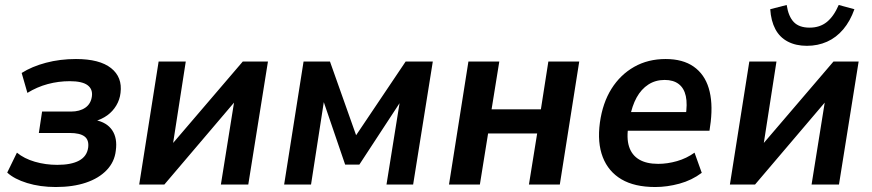

<svg xmlns="http://www.w3.org/2000/svg" viewBox="-20 -741 3500 771"><path d="M204 10Q141 10 89 -6Q37 -22 9 -48L48 -128Q77 -104 120 -91.5Q163 -79 210 -79Q266 -79 297.5 -96Q329 -113 334 -148Q338 -179 319.5 -193Q301 -207 260 -207H136L149 -293H265Q300 -293 322.5 -308.5Q345 -324 349 -354Q353 -383 331.5 -399Q310 -415 260 -415Q215 -415 172 -403.5Q129 -392 90 -368L67 -448Q108 -474 164.5 -489Q221 -504 285 -504Q380 -504 426 -467.5Q472 -431 464 -368Q461 -341 447 -317.5Q433 -294 411 -278Q389 -262 360 -254L362 -259Q409 -250 430.5 -218Q452 -186 445 -136Q440 -91 408.5 -58Q377 -25 325 -7.5Q273 10 204 10Z M539 0 617 -494H726L669 -127H641L955 -494H1056L977 0H867L926 -368H953L640 0Z M1121 0 1199 -494H1305L1410 -198L1609 -494H1718L1639 0H1532L1589 -355H1603L1423 -80H1366L1272 -355H1284L1229 0Z M1783 0 1861 -494H1985L1954 -302H2152L2182 -494H2306L2228 0H2104L2137 -205H1940L1907 0Z M2611 10Q2528 10 2475.5 -21Q2423 -52 2400.5 -110Q2378 -168 2389 -249Q2400 -328 2435.5 -384.5Q2471 -441 2526.5 -472.5Q2582 -504 2653 -504Q2722 -504 2765.5 -473.5Q2809 -443 2826 -387Q2843 -331 2834 -252L2829 -216H2484L2495 -291H2751L2733 -273Q2741 -323 2734 -355Q2727 -387 2705.5 -403.5Q2684 -420 2649 -420Q2612 -420 2583.5 -401.5Q2555 -383 2536.5 -349.5Q2518 -316 2509 -268L2504 -239Q2495 -187 2506 -152.5Q2517 -118 2546.5 -100.5Q2576 -83 2623 -83Q2660 -83 2698.5 -94Q2737 -105 2769 -128L2798 -47Q2758 -17 2708.5 -3.5Q2659 10 2611 10Z M2911 0 2989 -494H3098L3041 -127H3013L3327 -494H3428L3349 0H3239L3298 -368H3325L3012 0ZM3220 -557Q3176 -557 3143.5 -574Q3111 -591 3093.5 -624Q3076 -657 3073 -704L3139 -721Q3146 -675 3167.5 -652.5Q3189 -630 3231 -630Q3272 -630 3300 -652.5Q3328 -675 3348 -721L3411 -704Q3394 -656 3366 -623Q3338 -590 3301 -573.5Q3264 -557 3220 -557Z"/></svg>

Font: Nunito Sans 10pt SemiCondensed
Style: Bold Italic
Weight: 700
Width: 4
Italic angle: -9°
Designer: Vernon Adams
Foundry: Vernon Adams
Version: Version 3.101;gftools[0.9.27]